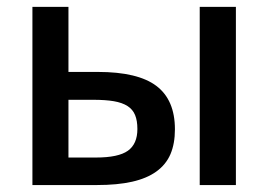

<svg xmlns="http://www.w3.org/2000/svg" viewBox="-20 -532 771 552"><path d="M554.2 0V-512.2H658.2V0ZM176.8 -325.2H261.2Q376.5 -325.2 429.7 -284.9Q482.9 -244.6 482.9 -160.2Q482.9 -118.7 470 -88.6Q457 -58.6 429.4 -38.8Q401.9 -19 359.6 -9.5Q317.4 0 258.8 0H73.2V-512.2H176.8ZM375 -161.1Q375 -185.1 368.4 -201.2Q361.8 -217.3 346.7 -227.1Q331.5 -236.8 307.4 -241Q283.2 -245.1 248 -245.1H176.8V-79.1H255.9Q320.3 -79.1 347.7 -98.6Q375 -118.2 375 -161.1Z"/></svg>

Font: Lorenzo Sans Medium
Style: Regular
Weight: 500
Foundry: Intel Corporation
Version: Version 1.00; ttfautohint (v1.5)